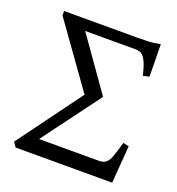

<svg xmlns="http://www.w3.org/2000/svg" viewBox="-116 -719 753 815"><g transform="rotate(20 260.0 -311.5)"><path d="M493 -169Q491 -143 488.5 -110Q486 -77 483.5 -47.5Q481 -18 480 0H44L29 -21L242 -311L39 -595V-615H368Q396 -615 419.5 -616Q443 -617 473 -623L475 -477L447 -471Q436 -519 424 -539Q412 -559 401.5 -562.5Q391 -566 381 -566H152L319 -329L125 -68H395Q415 -68 426.5 -77Q438 -86 446.5 -109Q455 -132 467 -175Z"/></g></svg>

Font: ChillKai
Style: Regular
Weight: 400
Designer: ChillType
Foundry: 寒蝉字型
Version: Version 2.000